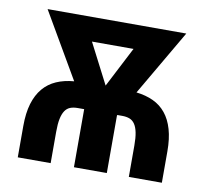

<svg xmlns="http://www.w3.org/2000/svg" viewBox="-64 -599 729 671"><g transform="rotate(10 300.0 -264.0)"><path d="M409.2 -295.4Q442.9 -291.5 469.2 -279.3Q495.6 -267.1 513.9 -244.6Q532.2 -222.2 541.7 -189.2Q551.3 -156.2 551.3 -111.3V0H434.1V-111.3Q434.1 -139.2 430.4 -157.2Q426.8 -175.3 419.4 -186.3Q412.1 -197.3 400.9 -201.7Q389.6 -206.1 374.5 -206.1H356.9L356 -204.1V0H239.3V-206.1H216.3Q201.2 -206.1 189.9 -201.7Q178.7 -197.3 171.4 -186.3Q164.1 -175.3 160.4 -157.2Q156.7 -139.2 156.7 -111.3V0H40V-111.3Q40 -157.2 50 -190.7Q60.1 -224.1 79.1 -246.6Q98.1 -269 125.5 -281Q152.8 -293 188 -295.9L52.7 -528.3H544.9ZM298.8 -300.3 372.6 -443.4H225.1Z"/></g></svg>

Font: Roboto Mono
Style: Regular
Weight: 500
Designer: Google
Version: Version 2.000986; 2015; ttfautohint (v1.3)